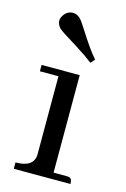

<svg xmlns="http://www.w3.org/2000/svg" viewBox="-103 -691 485 741"><g transform="rotate(15 140.0 -320.5)"><path d="M232.4 -25.4C236.3 -25.4 239.9 -25.1 243.2 -24.4C251.6 -23.1 255.9 -15 255.9 0H29.3V-25.4C77.5 -25.4 102.2 -42.3 103.5 -76.2V-389.6H29.3V-415H181.6V-25.4ZM223.6 -488.3 209 -471.7C191.4 -485.4 169.3 -500.7 142.6 -517.6C96.4 -545.6 70 -562.8 63.5 -569.3C55.7 -577.8 51.4 -586.9 50.8 -596.7C50.8 -603.2 52.4 -609.4 55.7 -615.2C64.8 -632.2 78.1 -640.6 95.7 -640.6C105.5 -640.6 114.9 -636.4 124 -627.9C130.5 -621.4 139 -609.7 149.4 -592.8C182 -541.3 206.7 -506.5 223.6 -488.3Z"/></g></svg>

Font: Abhaya Libre
Style: Regular
Weight: 400
Designer: Pushpananda Ekanayake, Sol Matas, Pathum Egodawatta
Foundry: Mooniak
Version: Version 1.041; ; ttfautohint (v1.5)